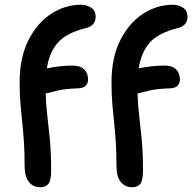

<svg xmlns="http://www.w3.org/2000/svg" viewBox="-20 -780 812 811"><path d="M150 11Q120 11 102 -11.5Q84 -34 84 -78Q84 -138 81 -181.5Q78 -225 74 -262.5Q70 -300 66.5 -340Q63 -380 63 -433Q63 -536 99.5 -609Q136 -682 195 -721Q254 -760 323 -760Q345 -760 364.5 -748Q384 -736 384 -709Q384 -673 345 -662Q260 -641 224 -599.5Q188 -558 178 -491Q234 -503 287 -503Q319 -503 335.5 -487Q352 -471 352 -444Q352 -429 342.5 -418.5Q333 -408 311 -407Q254 -405 223 -397.5Q192 -390 173 -385Q174 -341 179.5 -295Q185 -249 190.5 -192Q196 -135 196 -59Q196 -18 184.5 -3.5Q173 11 150 11ZM538 11Q508 11 490 -11.5Q472 -34 472 -78Q472 -138 469 -181.5Q466 -225 462 -262.5Q458 -300 454.5 -340Q451 -380 451 -433Q451 -536 487.5 -609Q524 -682 583 -721Q642 -760 711 -760Q733 -760 752.5 -748Q772 -736 772 -709Q772 -673 733 -662Q648 -641 612 -599.5Q576 -558 566 -491Q622 -503 675 -503Q707 -503 723.5 -487Q740 -471 740 -444Q740 -429 730.5 -418.5Q721 -408 699 -407Q642 -405 611 -397.5Q580 -390 561 -385Q562 -341 567.5 -295Q573 -249 578.5 -192Q584 -135 584 -59Q584 -18 572.5 -3.5Q561 11 538 11Z"/></svg>

Font: Shantell Sans Normal
Style: Regular
Weight: 500
Designer: Stephen Nixon, Anya Danilova, Shantell Martin
Foundry: Arrow Type
Version: Version 1.009;[a7da0bfa3]